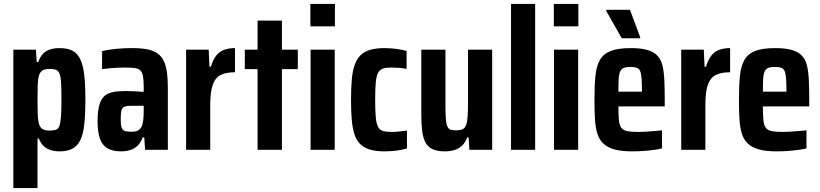

<svg xmlns="http://www.w3.org/2000/svg" viewBox="-20 -763 4178 978"><path d="M48 195V-510H163L167 -447H175Q184 -474 199.5 -489.5Q215 -505 236.5 -511.5Q258 -518 283 -518Q322 -518 347.5 -505.5Q373 -493 388 -463Q403 -433 409 -382.5Q415 -332 415 -256Q415 -183 409.5 -131.5Q404 -80 389.5 -50Q375 -20 349.5 -6Q324 8 284 8Q257 8 236.5 1Q216 -6 201.5 -20Q187 -34 178 -57H171V195ZM231 -98Q251 -98 263.5 -101.5Q276 -105 282 -120Q288 -135 290.5 -167Q293 -199 293 -255Q293 -312 291 -343.5Q289 -375 282.5 -389.5Q276 -404 263.5 -408Q251 -412 231 -412Q207 -412 194 -402.5Q181 -393 176 -368Q173 -353 172 -327.5Q171 -302 171 -255Q171 -214 172 -187.5Q173 -161 175 -150Q179 -120 192 -109Q205 -98 231 -98Z M597 8Q554 8 527.5 -7.5Q501 -23 489 -57Q477 -91 477 -145Q477 -207 490 -240.5Q503 -274 532 -286.5Q561 -299 609 -299Q619 -299 630.5 -299Q642 -299 655 -298.5Q668 -298 682 -297Q696 -296 712 -295V-322Q712 -357 708 -376.5Q704 -396 694 -405Q684 -414 665 -416.5Q646 -419 616 -419Q599 -419 580.5 -418Q562 -417 542 -415.5Q522 -414 500 -411V-503Q536 -511 574.5 -514.5Q613 -518 653 -518Q699 -518 731 -511.5Q763 -505 783.5 -490Q804 -475 815 -451Q826 -427 830.5 -393.5Q835 -360 835 -314V0H719L715 -63H707Q697 -37 681.5 -21.5Q666 -6 644.5 1Q623 8 597 8ZM648 -92Q662 -92 672 -94Q682 -96 689.5 -102.5Q697 -109 702 -119Q707 -131 709.5 -150.5Q712 -170 712 -194V-224H645Q623 -224 612 -218.5Q601 -213 598 -198Q595 -183 595 -156Q595 -130 598.5 -116Q602 -102 613.5 -97Q625 -92 648 -92Z M928 0V-510H1043L1047 -423H1054Q1065 -459 1081 -479.5Q1097 -500 1121 -509Q1145 -518 1177 -518V-395Q1133 -395 1105 -381.5Q1077 -368 1064 -332Q1051 -296 1051 -230V0Z M1292 0V-411H1227V-510H1292V-658H1416V-510H1497V-411H1416V0Z M1561 -629V-743H1686V-629ZM1562 0V-510H1685V0Z M1939 8Q1894 8 1863 -1.5Q1832 -11 1813 -31Q1794 -51 1784.5 -82Q1775 -113 1771.5 -156Q1768 -199 1768 -255Q1768 -315 1772 -359Q1776 -403 1787 -433.5Q1798 -464 1817.5 -482.5Q1837 -501 1866.5 -509.5Q1896 -518 1938 -518Q1968 -518 1998 -514Q2028 -510 2051 -504V-412Q2031 -416 2011 -417.5Q1991 -419 1972 -419Q1946 -419 1930 -413.5Q1914 -408 1905.5 -391.5Q1897 -375 1894 -342.5Q1891 -310 1891 -255Q1891 -200 1894 -167Q1897 -134 1905.5 -117.5Q1914 -101 1930.5 -96Q1947 -91 1973 -91Q1993 -91 2013 -93Q2033 -95 2053 -98V-7Q2026 1 1997.5 4.5Q1969 8 1939 8Z M2246 8Q2207 8 2183.5 -3Q2160 -14 2147.5 -37Q2135 -60 2130.5 -95.5Q2126 -131 2126 -179V-510H2249V-227Q2249 -183 2251 -157Q2253 -131 2259 -118.5Q2265 -106 2275.5 -102.5Q2286 -99 2305 -99Q2324 -99 2336 -104.5Q2348 -110 2354 -125.5Q2360 -141 2362 -170.5Q2364 -200 2364 -247V-510H2487V0H2371L2367 -63H2360Q2351 -39 2335.5 -23Q2320 -7 2297.5 0.5Q2275 8 2246 8Z M2583 0V-743H2706V0Z M2801 -629V-743H2926V-629ZM2802 0V-510H2925V0Z M3201 8Q3145 8 3109.5 -2Q3074 -12 3053 -32Q3032 -52 3022.5 -83Q3013 -114 3010.5 -157Q3008 -200 3008 -254Q3008 -326 3013 -376.5Q3018 -427 3036 -458Q3054 -489 3091 -503.5Q3128 -518 3193 -518Q3245 -518 3277.5 -508.5Q3310 -499 3328.5 -479.5Q3347 -460 3354.5 -429Q3362 -398 3364 -354.5Q3366 -311 3366 -255V-221H3130Q3130 -177 3132.5 -151Q3135 -125 3145 -112Q3155 -99 3175 -95Q3195 -91 3229 -91Q3246 -91 3264.5 -92Q3283 -93 3305.5 -95Q3328 -97 3352 -99V-7Q3336 -3 3310.5 0.5Q3285 4 3257 6Q3229 8 3201 8ZM3250 -280V-296Q3250 -339 3248 -364Q3246 -389 3240.5 -401.5Q3235 -414 3223 -418Q3211 -422 3192 -422Q3171 -422 3158.5 -417.5Q3146 -413 3139.5 -400Q3133 -387 3131.5 -362Q3130 -337 3130 -296H3265ZM3147 -568 3068 -707V-713H3189L3241 -573V-568Z M3450 0V-510H3565L3569 -423H3576Q3587 -459 3603 -479.5Q3619 -500 3643 -509Q3667 -518 3699 -518V-395Q3655 -395 3627 -381.5Q3599 -368 3586 -332Q3573 -296 3573 -230V0Z M3937 8Q3881 8 3845.5 -2Q3810 -12 3789 -32Q3768 -52 3758.5 -83Q3749 -114 3746.5 -157Q3744 -200 3744 -254Q3744 -326 3749 -376.5Q3754 -427 3772 -458Q3790 -489 3827 -503.5Q3864 -518 3929 -518Q3981 -518 4013.5 -508.5Q4046 -499 4064.5 -479.5Q4083 -460 4090.5 -429Q4098 -398 4100 -354.5Q4102 -311 4102 -255V-221H3866Q3866 -177 3868.5 -151Q3871 -125 3881 -112Q3891 -99 3911 -95Q3931 -91 3965 -91Q3982 -91 4000.5 -92Q4019 -93 4041.5 -95Q4064 -97 4088 -99V-7Q4072 -3 4046.5 0.5Q4021 4 3993 6Q3965 8 3937 8ZM3986 -280V-296Q3986 -339 3984 -364Q3982 -389 3976.5 -401.5Q3971 -414 3959 -418Q3947 -422 3928 -422Q3907 -422 3894.5 -417.5Q3882 -413 3875.5 -400Q3869 -387 3867.5 -362Q3866 -337 3866 -296H4001Z"/></svg>

Font: Saira Condensed
Style: Bold
Weight: 700
Width: 3
Designer: Hector Gatti with collaboration of the Omnibus-Type team
Foundry: Omnibus-Type
Version: Version 1.101